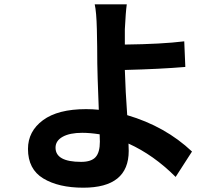

<svg xmlns="http://www.w3.org/2000/svg" viewBox="-20 -818 1040 892"><path d="M444 -160Q444 -181 443 -194Q398 -201 362 -201Q304 -201 271 -182.5Q238 -164 238 -132Q238 -66 357 -66Q404 -66 424 -88Q444 -110 444 -160ZM872 -114 796 4Q694 -98 577 -151Q578 -138 578 -117Q578 54 367 54Q252 54 181 11Q110 -32 110 -126Q110 -208 179.5 -259.5Q249 -311 380 -311Q410 -311 439 -308Q432 -488 432 -522Q432 -598 430 -682Q428 -763 420 -798H569Q564 -763 560 -682V-611Q731 -613 836 -626L841 -507Q723 -497 560 -493Q563 -392 571 -283Q748 -231 872 -114Z"/></svg>

Font: Noto Sans Korean Bold
Style: Bold
Weight: 700
Designer: Ryoko NISHIZUKA  (kana & ideographs); Paul D. Hunt (Latin, Greek & Cyrillic); Wenlong ZHANG  (bopomofo); Sandoll Communi
Foundry: Adobe Systems Incorporated
Version: Version 1.000;PS 1;hotconv 1.0.78;makeotf.lib2.5.61930